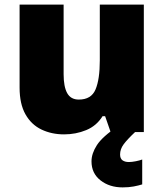

<svg xmlns="http://www.w3.org/2000/svg" viewBox="-20 -573 710 833"><path d="M604 -553V0H460L436 -69H425Q399 -27 354 -8.5Q309 10 258 10Q204 10 160 -11Q116 -32 90.5 -77Q65 -122 65 -193V-553H256V-251Q256 -197 271.5 -169Q287 -141 322 -141Q376 -141 394.5 -185Q413 -229 413 -311V-553ZM501 97Q501 115 511.5 122.5Q522 130 539 130Q552 130 569.5 126.5Q587 123 597 119V227Q581 232 560 236Q539 240 512 240Q455 240 416 209.5Q377 179 377 127Q377 93 400.5 56.5Q424 20 491 -25L566 0Q532 32 516.5 53Q501 74 501 97Z"/></svg>

Font: Noto Sans Meetei Mayek Black
Style: Regular
Weight: 900
Designer: Monotype Design Team and Neelakash Kshetrimayum
Foundry: Monotype Imaging Inc.
Version: Version 2.002; ttfautohint (v1.8.4.7-5d5b)